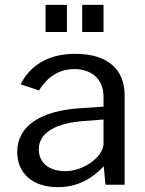

<svg xmlns="http://www.w3.org/2000/svg" viewBox="-20 -762 598 792"><path d="M256 -742H168V-630H256ZM407 -742H319V-630H407ZM218 10C294 10 355 -20 408 -76L415 0H494V-370C494 -474 426 -540 290 -540C181 -540 104 -493 65 -414L141 -389C178 -449 228 -477 286 -477C361 -477 407 -433 407 -363V-322L316 -316C145 -306 51 -241 51 -135C51 -48 114 10 218 10ZM250 -56C183 -56 140 -90 140 -146C140 -216 212 -255 329 -263L407 -269V-166C402 -111 322 -56 250 -56Z"/></svg>

Font: 18Franklin
Style: Regular
Weight: 400
Designer: Pablo Impallari, Rodrigo Fuenzalida (Modified by Dan O. Williams)
Version: Version 0.025;PS 000.025;hotconv 1.0.88;makeotf.lib2.5.64775